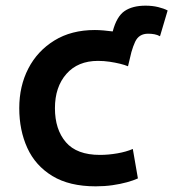

<svg xmlns="http://www.w3.org/2000/svg" viewBox="-20 -644 612 678"><path d="M318 14Q225 14 165 -22.5Q105 -59 76.5 -121.5Q48 -184 48 -262Q48 -340 80 -402Q112 -464 172 -501Q232 -538 315 -538Q329 -538 346 -536.5Q363 -535 378 -533Q392 -586 420 -605Q448 -624 494 -624Q518 -624 538.5 -619Q559 -614 572 -607L545 -516Q536 -521 525.5 -523Q515 -525 503 -525Q487 -525 475.5 -518Q464 -511 457 -496Q450 -481 444 -460L432 -410Q420 -415 403.5 -419Q387 -423 367 -426Q347 -429 326 -429Q255 -429 214.5 -383Q174 -337 174 -262Q174 -187 212.5 -142Q251 -97 333 -97Q363 -97 394.5 -102.5Q426 -108 449 -118L467 -14Q452 -7 428.5 -0.5Q405 6 377 10Q349 14 318 14Z"/></svg>

Font: Ubuntu Sans Mono SemiBold
Style: Regular
Weight: 600
Monospace: yes
Designer: Dalton Maag Ltd
Foundry: Dalton Maag Ltd
Version: Version 1.006